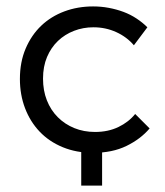

<svg xmlns="http://www.w3.org/2000/svg" viewBox="-20 -468 515 598"><path d="M270 8Q330 8 374 -13.5Q418 -35 446 -68L401 -113Q381 -88 349 -72.5Q317 -57 276 -57Q241 -57 211.5 -69Q182 -81 160 -103Q138 -125 126 -155.5Q114 -186 114 -223Q114 -261 126.5 -290.5Q139 -320 160.5 -340.5Q182 -361 210.5 -372Q239 -383 271 -383Q309 -383 342 -368Q375 -353 397 -327L439 -383Q424 -398 405 -410.5Q386 -423 364.5 -431Q343 -439 319 -443.5Q295 -448 270 -448Q222 -448 180.5 -432.5Q139 -417 108.5 -388Q78 -359 60 -317Q42 -275 42 -222Q42 -173 58 -131Q74 -89 103.5 -58Q133 -27 175.5 -9.5Q218 8 270 8ZM298 -25H233V110H298Z"/></svg>

Font: Tilda Sans VF
Style: Regular
Weight: 400
Designer: ParaType Ltd
Foundry: ParaType Ltd
Version: Version 1.010